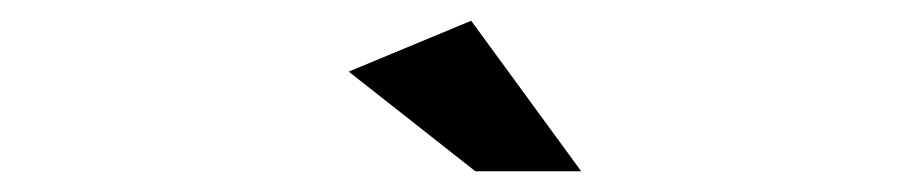

<svg xmlns="http://www.w3.org/2000/svg" viewBox="-20 -765 873 185"><path d="M540 -600H438L316 -696L434 -745Z"/></svg>

Font: Montserrat Subrayada
Style: Regular
Weight: 400
Designer: Julieta Ulanovsky
Foundry: Julieta Ulanovsky
Version: Version 2.001